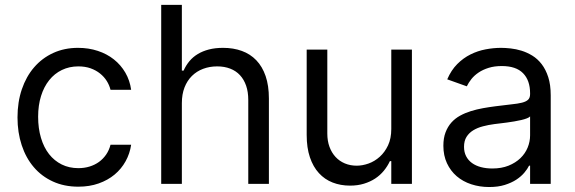

<svg xmlns="http://www.w3.org/2000/svg" viewBox="-20 -747 2334 780"><path d="M298.3 11.4Q240.8 11.4 195 -9.6Q149.1 -30.5 117.2 -68Q85.2 -105.5 68.2 -157.1Q51.1 -208.8 51.1 -269.9Q51.1 -332.4 68.7 -384.2Q86.3 -436.1 118.6 -473.5Q150.9 -511 196.2 -531.8Q241.5 -552.6 296.9 -552.6Q340.2 -552.6 377.3 -540.3Q414.4 -528.1 442.6 -505.7Q470.9 -483.3 489.2 -451.9Q507.5 -420.5 512.8 -382.1H429Q424.4 -400.9 413.7 -418Q403.1 -435 386.5 -448.3Q370 -461.6 348 -469.5Q326 -477.3 298.3 -477.3Q261.7 -477.3 231.5 -462.7Q201.3 -448.2 179.9 -421.3Q158.4 -394.5 146.7 -356.9Q134.9 -319.2 134.9 -272.7Q134.9 -225.5 146.5 -186.8Q158 -148.1 179.3 -120.9Q200.6 -93.8 230.8 -78.8Q261 -63.9 298.3 -63.9Q322.8 -63.9 344.1 -70.5Q365.4 -77.1 382.3 -89.3Q399.1 -101.6 411.2 -119.1Q423.3 -136.7 429 -159.1H512.8Q507.5 -122.9 490.2 -91.8Q473 -60.7 445.5 -37.8Q418 -14.9 380.9 -1.8Q343.8 11.4 298.3 11.4Z M718.8 0H634.9V-727.3H718.8V-460.2H725.9Q735.4 -481.5 749.6 -498.6Q763.8 -515.6 783.6 -527.5Q803.3 -539.4 828.7 -546Q854 -552.6 886.4 -552.6Q928.3 -552.6 962.5 -540.1Q996.8 -527.7 1021.3 -502.1Q1045.8 -476.6 1059.1 -437.9Q1072.4 -399.1 1072.4 -346.6V0H988.6V-340.9Q988.6 -373.6 979.9 -398.8Q971.2 -424 954.9 -441.6Q938.6 -459.2 915.1 -468.2Q891.7 -477.3 862.2 -477.3Q831.3 -477.3 805 -467.3Q778.8 -457.4 759.6 -438.4Q740.4 -419.4 729.6 -391.7Q718.8 -364 718.8 -328.1Z M1569.6 -545.5H1653.4V0H1569.6V-92.3H1563.9Q1554.3 -71.7 1539.4 -53.4Q1524.5 -35.2 1504.3 -21.8Q1484 -8.5 1458.5 -0.7Q1432.9 7.1 1402 7.1Q1363.6 7.1 1331.3 -5.5Q1299 -18.1 1275.6 -43.7Q1252.1 -69.2 1239 -108Q1225.9 -146.7 1225.9 -198.9V-545.5H1309.7V-204.5Q1309.7 -174.7 1318.5 -150.6Q1327.4 -126.4 1343.2 -109.4Q1359 -92.3 1381 -83.1Q1403.1 -73.9 1429 -73.9Q1452.4 -73.9 1477.3 -82.7Q1502.1 -91.6 1522.7 -110.1Q1543.3 -128.6 1556.5 -156.6Q1569.6 -184.7 1569.6 -223Z M1967.3 12.8Q1928.6 12.8 1894.5 1.6Q1860.4 -9.6 1835.4 -31.1Q1810.4 -52.6 1795.8 -83.8Q1781.2 -115.1 1781.2 -154.8Q1781.2 -186.1 1790 -209.2Q1798.7 -232.2 1813.7 -249.1Q1828.8 -266 1849.3 -277.2Q1869.7 -288.4 1893.1 -295.6Q1916.5 -302.9 1942.1 -307.5Q1967.7 -312.1 1992.9 -315.3Q2030.2 -320.3 2056.8 -323Q2083.5 -325.6 2100.5 -329.9Q2117.5 -334.2 2125.5 -342Q2133.5 -349.8 2133.5 -365.1V-367.9Q2133.5 -420.5 2104.9 -449.6Q2076.3 -478.7 2018.5 -478.7Q1988.6 -478.7 1965.2 -471.4Q1941.8 -464.1 1924.4 -452.4Q1907 -440.7 1895.2 -426Q1883.5 -411.2 1876.4 -396.3L1796.9 -424.7Q1812.9 -462 1837.5 -486.7Q1862.2 -511.4 1891.5 -525.9Q1920.8 -540.5 1952.8 -546.5Q1984.7 -552.6 2015.6 -552.6Q2033 -552.6 2054.7 -550.2Q2076.3 -547.9 2098.7 -541Q2121.1 -534.1 2142.6 -521Q2164.1 -507.8 2180.6 -486.3Q2197.1 -464.8 2207.2 -433.8Q2217.3 -402.7 2217.3 -359.4V0H2133.5V-73.9H2129.3Q2122.9 -60.7 2110.1 -45.5Q2097.3 -30.2 2077.6 -17.2Q2057.9 -4.3 2030.5 4.3Q2003.2 12.8 1967.3 12.8ZM1980.1 -62.5Q2017.4 -62.5 2046 -74Q2074.6 -85.6 2094.1 -104.4Q2113.6 -123.2 2123.6 -147.5Q2133.5 -171.9 2133.5 -197.4V-274.1Q2130 -269.9 2120.4 -266.2Q2110.8 -262.4 2097.7 -259.4Q2084.5 -256.4 2069.1 -253.7Q2053.6 -251.1 2038.7 -249.1Q2023.8 -247.2 2010.7 -245.6Q1997.5 -244 1988.6 -242.9Q1964.1 -239.7 1941.8 -233.8Q1919.4 -228 1902.3 -217.5Q1885.3 -207 1875.2 -190.9Q1865.1 -174.7 1865.1 -150.6Q1865.1 -128.9 1873.6 -112.4Q1882.1 -95.9 1897.5 -84.7Q1913 -73.5 1934.1 -68Q1955.3 -62.5 1980.1 -62.5Z"/></svg>

Font: Interop
Style: Regular
Weight: 400
Designer: Rasmus Andersson, Google, Jang Haemin
Foundry: jhaemin
Version: Version 1.008